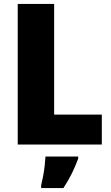

<svg xmlns="http://www.w3.org/2000/svg" viewBox="-20 -734 566 975"><path d="M70 0V-714H255V-152H497V0ZM377 72Q362 112 344.5 147.5Q327 183 302 221H189V207Q194 187 199 160.5Q204 134 207 107Q210 80 211 61H377Z"/></svg>

Font: Noto Sans Gujarati SemiCondensed Black
Style: Regular
Weight: 900
Width: 4
Designer: Jelle Bosma - Monotype Design Team, Universal Thirst
Foundry: Monotype Imaging Inc.
Version: Version 2.106; ttfautohint (v1.8.4.7-5d5b)